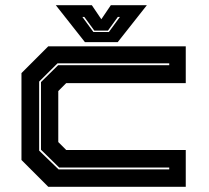

<svg xmlns="http://www.w3.org/2000/svg" viewBox="-20 -718 804 738"><path d="M165.5 0 62.5 -103V-437L165.5 -540H694V-398.5H234.5L204 -368V-172L234.5 -141.5H694V0ZM205 -67H630.5V-74H207.5L137.5 -142.5V-402.5L203.5 -467.5H630.5V-474.5H201L130.5 -404.5V-139ZM306.5 -556 194.5 -698H333L369.5 -644L406 -698H544.5L432.5 -556ZM339 -595H398.5L441 -653H433L395 -600.5H342.5L304 -653H296.5Z"/></svg>

Font: Tourney Expanded ExtraBold
Style: Regular
Weight: 800
Width: 7
Designer: Tyler Finck
Foundry: Etcetera Type Co
Version: Version 1.010; ttfautohint (v1.8.3)